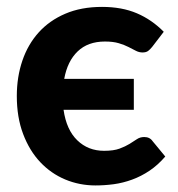

<svg xmlns="http://www.w3.org/2000/svg" viewBox="-20 -544 529 571"><path d="M432.5 -404.5Q426.5 -397 420.5 -392.5Q414.5 -388 404 -388Q393.5 -388 384 -393Q374.5 -398 362.2 -404.2Q350 -410.5 333.2 -415.5Q316.5 -420.5 292 -420.5Q241.5 -420.5 211 -391.2Q180.5 -362 171 -309.5H378V-217.5H169Q177.5 -158 209.8 -126.8Q242 -95.5 289.5 -95.5Q318 -95.5 335.5 -102Q353 -108.5 365.2 -116Q377.5 -123.5 387 -130Q396.5 -136.5 409 -136.5Q425.5 -136.5 434 -124L471.5 -78.5Q449.5 -53 424.5 -36.2Q399.5 -19.5 372.8 -9.8Q346 0 318.5 3.8Q291 7.5 264 7.5Q216.5 7.5 174 -10.2Q131.5 -28 99.5 -62Q67.5 -96 48.8 -145.5Q30 -195 30 -258.5Q30 -315 46.5 -363.5Q63 -412 95 -447.5Q127 -483 174.2 -503.2Q221.5 -523.5 283.5 -523.5Q342.5 -523.5 387 -504.5Q431.5 -485.5 467 -449.5Z"/></svg>

Font: Lato 2
Style: Regular
Weight: 800
Designer: Lukasz Dziedzic with Adam Twardoch and Botio Nikoltchev
Foundry: tyPoland Lukasz Dziedzic
Version: Version 2.015; 2015-08-06; http://www.latofonts.com/